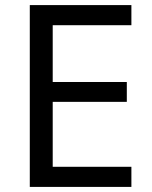

<svg xmlns="http://www.w3.org/2000/svg" viewBox="-20 -734 596 754"><path d="M496 0H97V-714H496V-635H187V-412H478V-334H187V-79H496Z"/></svg>

Font: RS Noto Sans
Style: Regular
Weight: 400
Designer: Monotype Design Team
Foundry: Monotype Imaging Inc.
Version: Version 3.10